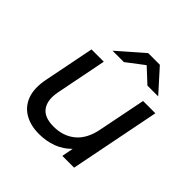

<svg xmlns="http://www.w3.org/2000/svg" viewBox="-192 -896 1061 1061"><g transform="rotate(45 338.5 -365.5)"><path d="M264 6Q196 6 149 -22.5Q102 -51 83.5 -104Q65 -157 80 -233L139 -530H235L176 -232Q162 -161 190.5 -120.5Q219 -80 292 -80Q367 -80 418 -122Q469 -164 486 -249L542 -530H638L533 0H441L454 -68Q417 -30 368.5 -12Q320 6 264 6ZM226 -607 375 -737H466L583 -607H499L416 -684L315 -607Z"/></g></svg>

Font: Montserrat Medium
Style: Italic
Weight: 500
Italic angle: -11.3°
Designer: Julieta Ulanovsky
Foundry: Julieta Ulanovsky
Version: Version 9.000; ttfautohint (v1.8.4.7-5d5b)